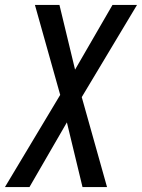

<svg xmlns="http://www.w3.org/2000/svg" viewBox="-32 -755 573 775"><path d="M87 0H-12L211 -372L109 -735H208L271 -474L422 -735H521L298 -363L400 0H301L238 -261Z"/></svg>

Font: Iosevka Medium
Style: Italic
Weight: 500
Italic angle: -9°
Monospace: yes
Designer: Belleve Invis
Foundry: Belleve Invis
Version: Version 32.5.0; ttfautohint (v1.8.4)